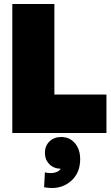

<svg xmlns="http://www.w3.org/2000/svg" viewBox="-20 -670 560 967"><path d="M42 0V-649.9H253.9V-193.8H516.1V0ZM206.1 198.2Q233.4 204.6 254.6 199.7Q275.9 194.8 286.1 180.2Q249.5 178.7 227.8 156.2Q206.1 133.8 206.1 100.1Q206.1 64.9 229 42.5Q252 20 288.1 20Q330.6 20 357.2 51Q383.8 82 383.8 131.8Q383.8 206.5 330.8 247.3Q277.8 288.1 202.1 272.9Z"/></svg>

Font: Apfel Grotezk Satt
Style: Regular
Weight: 900
Designer: Luigi Gorlero
Foundry: © 2023, Luigi Gorlero & Collletttivo
Version: Version 2.000;Glyphs 3.2 (3217)